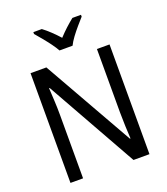

<svg xmlns="http://www.w3.org/2000/svg" viewBox="-166 -1059 1023 1174"><g transform="rotate(-20 345.0 -472.0)"><path d="M602 0H498L167 -589H163Q165 -552 167.5 -505.5Q170 -459 170 -413V0H88V-714H191L522 -130H526Q524 -161 522 -211Q520 -261 520 -302V-714H602ZM302 -784Q290 -806 270.5 -832.5Q251 -859 229.5 -885Q208 -911 190 -932V-944H245Q268 -927 294 -902.5Q320 -878 344 -851Q370 -879 394 -901Q418 -923 444 -944H500V-932Q483 -913 460.5 -887Q438 -861 418 -834Q398 -807 387 -784Z"/></g></svg>

Font: Noto Sans Hebrew SemiCondensed
Style: Regular
Weight: 400
Width: 4
Designer: Monotype Design Team
Foundry: Monotype Imaging Inc.
Version: Version 2.004; ttfautohint (v1.8.4.7-5d5b)